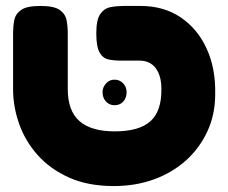

<svg xmlns="http://www.w3.org/2000/svg" viewBox="-20 -606 768 646"><path d="M363 20Q276 20 212.5 -8.5Q149 -37 107 -84Q65 -131 44.5 -189Q24 -247 24 -306V-494Q24 -517 28 -538Q32 -559 51 -572.5Q70 -586 116 -586Q162 -586 181 -572.5Q200 -559 204 -538Q208 -517 208 -493V-306Q208 -233 247.5 -198.5Q287 -164 366 -164Q448 -164 486 -198Q524 -232 523 -307Q523 -351 504 -376.5Q485 -402 449 -402H387Q364 -402 345 -406Q326 -410 315 -429.5Q304 -449 304 -494Q304 -540 317.5 -559Q331 -578 352 -582Q373 -586 396 -586H453Q531 -586 588 -547.5Q645 -509 675.5 -442Q706 -375 704 -289Q704 -221 678 -164.5Q652 -108 606 -66.5Q560 -25 498 -2.5Q436 20 363 20ZM365 -252Q348 -252 336.5 -264.5Q325 -277 325 -296Q325 -312 336.5 -325Q348 -338 365 -338Q383 -338 394.5 -325.5Q406 -313 406 -296Q406 -277 395 -264.5Q384 -252 365 -252Z"/></svg>

Font: Fredoka SemiExpanded
Style: Bold
Weight: 700
Width: 6
Designer: Ben Nathan
Foundry: Milena B. Brandão, Ben Nathan
Version: Version 2.001